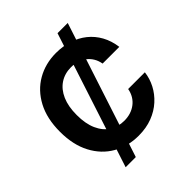

<svg xmlns="http://www.w3.org/2000/svg" viewBox="-242 -975 1225 1225"><g transform="rotate(-45 370.0 -363.0)"><path d="M182.4 92.8 479.8 -819.3H572L274 92.8ZM383.6 9.8Q287 9.8 210.5 -34.2Q134.1 -78.2 90 -161.7Q45.9 -245.1 45.9 -363.3Q45.9 -482.2 90.4 -565.8Q134.9 -649.4 211.5 -693.3Q288 -737.3 383.6 -737.3Q445.7 -737.3 499.2 -720Q552.8 -702.7 594.2 -669.5Q635.7 -636.2 662.2 -588.2Q688.7 -540.2 696.9 -478.8H546.1Q540.9 -508.7 527.1 -532Q513.3 -555.3 492.4 -571.7Q471.5 -588.1 444.8 -596.5Q418 -605 386.8 -605Q330.1 -605 287.2 -576.6Q244.4 -548.3 220.7 -494.4Q197.1 -440.5 197.1 -363.3Q197.1 -284.7 221.1 -231Q245.1 -177.2 287.7 -149.9Q330.3 -122.6 386.3 -122.6Q417.4 -122.6 444.1 -131.1Q470.7 -139.7 491.9 -156Q513.1 -172.2 527.1 -195.6Q541.2 -219.1 546.6 -248.8H697.4Q691.3 -198.1 667.3 -151.8Q643.3 -105.5 603 -69Q562.8 -32.4 507.6 -11.3Q452.5 9.8 383.6 9.8Z"/></g></svg>

Font: Adwaita Sans
Style: Regular
Weight: 400
Designer: Rasmus Andersson
Foundry: rsms
Version: Version 4.001;git-9221beed3